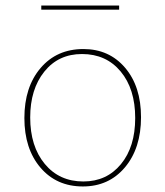

<svg xmlns="http://www.w3.org/2000/svg" viewBox="-20 -663 597 693"><path d="M129 -628V-643H410V-628ZM279 10Q184 10 126 -58Q68 -126 68 -237Q68 -349 126.5 -417.5Q185 -486 281 -486Q374 -486 431.5 -418.5Q489 -351 489 -240Q489 -128 431 -59Q373 10 279 10ZM281 -8Q365 -8 416.5 -70.5Q468 -133 468 -237Q468 -342 415.5 -405Q363 -468 276 -468Q191 -468 140 -404.5Q89 -341 89 -239Q89 -135 141.5 -71.5Q194 -8 281 -8Z"/></svg>

Font: Cantarell Thin
Style: Regular
Weight: 100
Designer: Dave Crossland, Nikolaus Waxweiler, Florian Fecher, Jacques Le Bailly, Eben Sorkin, Alexei Vanyashin, Alexios Zavras, Em
Version: Version 0.303